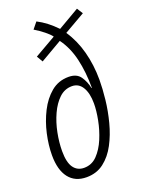

<svg xmlns="http://www.w3.org/2000/svg" viewBox="-147 -835 675 913"><g transform="rotate(-20 190.5 -379.0)"><path d="M129 10Q71 10 40 -30Q9 -70 9 -144Q9 -195 21.5 -251Q34 -307 59 -356.5Q84 -406 121.5 -437Q159 -468 210 -468Q251 -468 269.5 -441.5Q288 -415 295 -381H297Q297 -461 281.5 -527.5Q266 -594 230 -643L120 -579L102 -610L210 -672Q200 -686 178 -703.5Q156 -721 131 -736L157 -768Q206 -743 251 -696L359 -759L378 -729L272 -668Q308 -615 326 -547.5Q344 -480 344 -405Q344 -361 338 -306Q332 -251 317.5 -195.5Q303 -140 278.5 -93.5Q254 -47 217 -18.5Q180 10 129 10ZM133 -36Q172 -36 199.5 -64.5Q227 -93 245 -136Q263 -179 272 -225.5Q281 -272 281 -308Q281 -360 262.5 -390.5Q244 -421 210 -421Q173 -421 145.5 -395Q118 -369 99 -327.5Q80 -286 70.5 -238Q61 -190 61 -146Q61 -89 80 -62.5Q99 -36 133 -36Z"/></g></svg>

Font: Noto Sans ExtraCondensed Light
Style: Italic
Weight: 300
Width: 2
Italic angle: -12°
Designer: Monotype Design Team
Foundry: Monotype Imaging Inc.
Version: Version 2.013; ttfautohint (v1.8.4.7-5d5b)